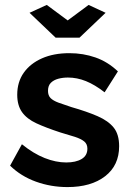

<svg xmlns="http://www.w3.org/2000/svg" viewBox="-20 -750 534 780"><path d="M254 10Q187 10 126 -12Q65 -34 21 -77L69 -164Q116 -126 161.5 -108Q207 -90 249 -90Q288 -90 311.5 -104Q335 -118 335 -146Q335 -165 322 -175.5Q309 -186 284.5 -194Q260 -202 225 -212Q167 -231 128 -249Q89 -267 69.5 -294.5Q50 -322 50 -365Q50 -417 76.5 -454.5Q103 -492 150.5 -513Q198 -534 262 -534Q318 -534 368 -516.5Q418 -499 459 -460L405 -375Q365 -406 329 -420.5Q293 -435 256 -435Q235 -435 216.5 -430Q198 -425 186.5 -413.5Q175 -402 175 -381Q175 -362 185.5 -351.5Q196 -341 217.5 -333Q239 -325 270 -315Q333 -297 376.5 -278Q420 -259 442 -231.5Q464 -204 464 -156Q464 -78 407 -34Q350 10 254 10ZM170 -730 255 -667 340 -730 409 -698 303 -597H206L100 -698Z"/></svg>

Font: Raleway Thin
Style: Bold
Weight: 700
Version: Version 4.026